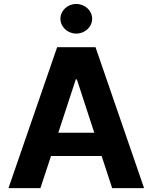

<svg xmlns="http://www.w3.org/2000/svg" viewBox="-20 -971 788 991"><path d="M188.6 0 243.3 -165.8H504.6L558.9 0H723.7L473 -727.3H274.9L23.8 0ZM280.9 -285.9 371.1 -561.1H376.8L466.6 -285.9ZM291.9 -874.3C291.9 -832 328.8 -797.6 373.6 -797.6C418.7 -797.6 455.6 -832 455.6 -874.3C455.6 -916.2 418.7 -950.6 373.6 -950.6C328.8 -950.6 291.9 -916.2 291.9 -874.3Z"/></svg>

Font: Margiela Sans
Style: Bold
Weight: 700
Designer: Stefan Endress, Andreas Faust
Version: Version 1.100;FEAKit 1.0